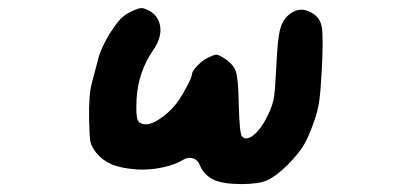

<svg xmlns="http://www.w3.org/2000/svg" viewBox="-20 -83 1040 485"><path d="M306 -51Q332 -65 342 -62Q376 -52 383.5 -22Q391 8 368 42Q329 98 325 167Q323 208 327.5 219.5Q332 231 350 231Q363 231 384 217Q405 203 421 184Q432 172 448.5 142Q465 112 465 104.5Q465 97 479 82.5Q493 68 507 62Q521 55 526 55Q531 55 543 62Q569 78 575.5 96.5Q582 115 583 178Q585 254 591 261Q602 274 622 257Q642 240 658 205Q669 182 672 163.5Q675 145 678 85Q681 15 688 -10.5Q695 -36 714 -49Q740 -68 770 -49Q789 -38 793 -13.5Q797 11 793 91Q790 147 786.5 171.5Q783 196 775 219Q760 263 746.5 285Q733 307 705 335Q675 364 653.5 373Q632 382 589 382Q544 382 520 371Q496 360 485 335Q480 321 467.5 317Q455 313 442 321Q423 333 390 340Q357 347 325 345Q286 342 263 332.5Q240 323 223 303Q211 287 208.5 276Q206 265 205 218Q204 155 212 127Q217 109 227 70Q233 42 257 2Q272 -21 281.5 -32Q291 -43 306 -51Z"/></svg>

Font: linja li nja tan jan Jami
Style: Regular
Weight: 400
Designer: jan Jami
Version: Version 1.0